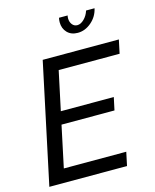

<svg xmlns="http://www.w3.org/2000/svg" viewBox="-133 -1007 886 1096"><g transform="rotate(-15 310.5 -459.0)"><path d="M171 -710H621L604 -630H244L195 -400H508L492 -325H179L127 -80H496L479 0H20ZM414 -850Q434 -850 454 -869.5Q474 -889 483 -918H533Q523 -871 486 -839Q449 -807 405 -807Q366 -807 343 -831Q320 -855 320 -892Q320 -905 323 -918H374Q373 -914 372.5 -910Q372 -906 372 -901Q372 -880 383.5 -865Q395 -850 414 -850Z"/></g></svg>

Font: Raleway Medium
Style: Italic
Weight: 500
Italic angle: -12°
Designer: Matt McInerney, Pablo Impallari, Rodrigo Fuenzalida
Foundry: Matt McInerney, Pablo Impallari, Rodrigo Fuenzalida
Version: Version 4.026